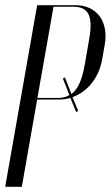

<svg xmlns="http://www.w3.org/2000/svg" viewBox="-27 -719 426 739"><path d="M116 -699 -7 0H57L116 -336H199C215 -336 230 -338 244 -342L266 -288L274 -292L252 -345C310 -366 354 -420 366 -490L376 -546C392 -636 346 -699 263 -699ZM299 -469C289 -412 273 -376 248 -357L223 -421L215 -417L240 -353C227 -345 213 -342 196 -342H117L179 -693H256C315 -693 332 -655 316 -567Z"/></svg>

Font: Moniqa Ita Display
Style: Italic
Weight: 400
Italic angle: -10°
Designer: Rajesh Rajput
Foundry: Rajesh Rajput
Version: Version 1.000